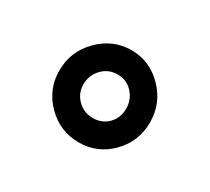

<svg xmlns="http://www.w3.org/2000/svg" viewBox="-67 -826 514 470"><g transform="rotate(30 190.0 -591.0)"><path d="M190.9 -720.7Q242.7 -720.7 280.3 -682.1Q317.9 -643.6 317.9 -589.8Q317.9 -536.1 280.8 -498.3Q243.7 -460.4 190.9 -460.4Q137.7 -460.4 99.9 -498.3Q62 -536.1 62 -589.8Q62 -643.6 100.3 -682.1Q138.7 -720.7 190.9 -720.7ZM190.9 -529.3Q216.8 -529.3 233.6 -546.6Q250.5 -564 250.5 -589.8Q250.5 -615.2 233.6 -633.8Q216.8 -652.3 190.9 -652.3Q165 -652.3 147.5 -633.8Q129.9 -615.2 129.9 -589.8Q129.9 -564.5 147.7 -546.9Q165.5 -529.3 190.9 -529.3Z"/></g></svg>

Font: Vazir Medium FD-UI
Style: Medium-FD-UI
Weight: 500
Designer: Saber Rastikerdar
Foundry: Saber Rastikerdar
Version: Version 30.1.0